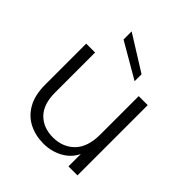

<svg xmlns="http://www.w3.org/2000/svg" viewBox="-211 -908 1055 1055"><g transform="rotate(45 316.5 -380.5)"><path d="M144 -235Q144 -144 189.5 -98Q235 -52 310 -52Q386 -52 434.5 -101Q483 -150 483 -249V-546H553V0H483V-96Q458 -45 407.5 -18Q357 9 297 9Q235 9 184.5 -16.5Q134 -42 104.5 -94.5Q75 -147 75 -227V-546H144ZM204 -770 409 -642V-588L204 -707Z"/></g></svg>

Font: Poppins Light
Style: Regular
Weight: 300
Designer: Ninad Kale (Devanagari), Jonny Pinhorn (Latin)
Version: Version 5.002